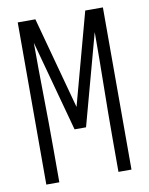

<svg xmlns="http://www.w3.org/2000/svg" viewBox="-83 -796 666 857"><g transform="rotate(-10 250.0 -367.5)"><path d="M57 0V-735H137L250 -318L363 -735H443V0H384V-147Q384 -269 386 -390.5Q388 -512 388 -633L276 -221H224L112 -633Q112 -512 114 -390.5Q116 -269 116 -147V0Z"/></g></svg>

Font: Iosevka Term Curly Light
Style: Regular
Weight: 300
Designer: Belleve Invis
Foundry: Belleve Invis
Version: Version 32.3.0